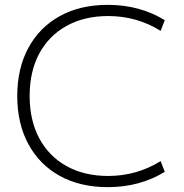

<svg xmlns="http://www.w3.org/2000/svg" viewBox="-20 -760 759 790"><path d="M424 10Q310 10 226.5 -36Q143 -82 97 -166.5Q51 -251 51 -365Q51 -479 97 -563.5Q143 -648 226.5 -694Q310 -740 424 -740Q555 -740 658 -677L641 -633Q543 -694 425 -694Q327 -694 254 -653.5Q181 -613 141.5 -539.5Q102 -466 102 -365Q102 -265 141.5 -191Q181 -117 254 -76.5Q327 -36 425 -36Q542 -36 641 -97L658 -53Q555 10 424 10Z"/></svg>

Font: M PLUS 2 Thin Light
Style: Regular
Weight: 300
Version: Version 1.001